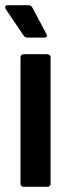

<svg xmlns="http://www.w3.org/2000/svg" viewBox="-23 -720 271 740"><path d="M160 0C167 0 172 -5 172 -12V-499C172 -506 167 -511 160 -511H68C61 -511 56 -506 56 -499V-12C56 -5 61 0 68 0ZM101 -692C98 -697 93 -700 86 -700H7C0 -700 -3 -697 -3 -692C-3 -690 -2 -688 -1 -685L68 -583C71 -578 76 -575 82 -575H148C155 -575 158 -578 158 -583C158 -584 157 -586 156 -589Z"/></svg>

Font: Barlow SemiBold Numbers
Style: Regular
Weight: 600
Designer: Jeremy Tribby
Foundry: Tribby Type
Version: Version 1.408